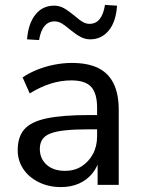

<svg xmlns="http://www.w3.org/2000/svg" viewBox="-20 -752 573 781"><path d="M228 9Q178 9 137.5 -11Q97 -31 74.5 -65Q52 -99 52 -141Q52 -195 79 -226Q106 -257 170 -270.5Q234 -284 342 -284H389V-226H344Q286 -226 247 -222Q208 -218 185 -209Q162 -200 152 -184.5Q142 -169 142 -146Q142 -107 169.5 -82Q197 -57 245 -57Q283 -57 312 -75.5Q341 -94 358 -125.5Q375 -157 375 -198V-313Q375 -372 351 -398.5Q327 -425 270 -425Q228 -425 186.5 -412Q145 -399 101 -372L72 -437Q98 -455 131.5 -468.5Q165 -482 201.5 -489Q238 -496 272 -496Q337 -496 379 -475.5Q421 -455 442 -412.5Q463 -370 463 -304V0H377V-111H386Q378 -74 356 -47Q334 -20 301.5 -5.5Q269 9 228 9ZM139 -589 90 -592Q95 -656 124 -692.5Q153 -729 200 -729Q222 -729 240.5 -718.5Q259 -708 283 -688Q305 -669 318 -662Q331 -655 344 -655Q370 -655 385.5 -674.5Q401 -694 407 -732L456 -729Q452 -664 422.5 -628Q393 -592 347 -592Q327 -592 308.5 -601.5Q290 -611 263 -633Q242 -651 229 -658Q216 -665 202 -665Q177 -665 161 -646Q145 -627 139 -589Z"/></svg>

Font: Nunito Sans 12pt ExtraLight Medium
Style: Regular
Weight: 500
Version: Version 3.101;gftools[0.9.27]